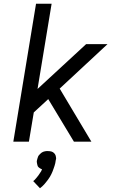

<svg xmlns="http://www.w3.org/2000/svg" viewBox="-20 -755 640 1023"><path d="M374 0 237 -227 160 -156 134 0H51L172 -735H255L180 -281L439 -520H553L298 -283L467 0ZM193 248 157 210Q162 206 165.5 202.5Q169 199 172.5 194.5Q176 190 179.5 186Q183 182 186 177.5Q189 173 193 167Q197 161 199 158L200 156L204 147Q201 146 198 144.5Q195 143 192 141Q189 139 186.5 137Q184 135 182 132Q180 129 179.5 125.5Q179 122 178 119Q177 116 176.5 111Q176 106 176 104L177 99Q178 94 179.5 89.5Q181 85 182.5 80.5Q184 76 187 72.5Q190 69 194 65Q198 61 201.5 58.5Q205 56 209.5 54Q214 52 220 51Q226 50 228 50H235Q239 50 244 50.5Q249 51 253 52Q257 53 260.5 55Q264 57 267.5 60Q271 63 273 66.5Q275 70 276.5 74Q278 78 278.5 83.5Q279 89 279 91L277 99Q276 107 274.5 114.5Q273 122 270.5 129Q268 136 265.5 143.5Q263 151 260 158.5Q257 166 253.5 173Q250 180 246 187Q242 194 237 200.5Q232 207 227 213.5Q222 220 215 228Q208 236 205 238Z"/></svg>

Font: Iosevka Aile Oblique
Style: Regular
Weight: 400
Italic angle: -9°
Designer: Belleve Invis
Foundry: Belleve Invis
Version: Version 31.1.0; ttfautohint (v1.8.4)